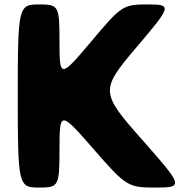

<svg xmlns="http://www.w3.org/2000/svg" viewBox="-20 -845 827 865"><path d="M619 -217C432 -428 432 -440 593 -630C754 -819 756 -825 645 -825C534 -825 527 -820 390 -657C252 -493 248 -493 248 -657C248 -820 245 -825 154 -825C63 -825 60 -813 60 -413C60 -12 63 0 154 0C245 0 248 -5 248 -175C248 -345 252 -345 400 -175C548 -5 556 0 682 0C807 0 806 -6 619 -217Z"/></svg>

Font: Hussar Print
Style: Bold
Weight: 700
Foundry: Cannot Into Space Fonts
Version: Version 2.00